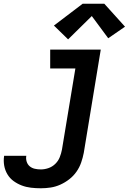

<svg xmlns="http://www.w3.org/2000/svg" viewBox="-86 -796 706 1029"><path d="M133 213Q106 213 80 210Q54 207 30.5 198Q7 189 -13 174.5Q-33 160 -46 138.5Q-59 117 -63.5 91.5Q-68 66 -64 40Q-64 40 -64 39.5Q-64 39 -64 39H55Q55 39 55 39Q55 39 55 39Q52 55 57 70.5Q62 86 73.5 95.5Q85 105 100.5 108.5Q116 112 133 112Q153 112 173.5 105Q194 98 210 82.5Q226 67 234 47Q242 27 246 6L318 -429H183V-530H454L363 23Q358 49 349 75Q340 101 324 124Q308 147 285.5 164.5Q263 182 237.5 193.5Q212 205 185.5 209Q159 213 133 213ZM279 -585 203 -659 357 -776H473L584 -653L494 -591L406 -710Z"/></svg>

Font: Iosevka Slab Extended Oblique
Style: Bold
Weight: 700
Width: 7
Italic angle: -9°
Monospace: yes
Designer: Belleve Invis
Foundry: Belleve Invis
Version: Version 11.1.1; ttfautohint (v1.8.3)